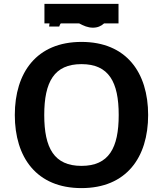

<svg xmlns="http://www.w3.org/2000/svg" viewBox="-20 -951 836 985"><path d="M398 -622C538 -622 589 -531 589 -361C589 -191 538 -100 398 -100C258 -100 207 -191 207 -361C207 -531 258 -622 398 -622ZM392 -831V-827ZM740 -361C740 -579 628 -736 398 -736C168 -736 56 -579 56 -361C56 -143 168 14 398 14C628 14 740 -143 740 -361ZM588 -931H208V-831H234C233 -826 233 -820 232 -815H284C286 -821 288 -827 292 -831H386C409 -819 430 -809 457 -809C480 -809 499 -817 514 -831H588Z"/></svg>

Font: Perun
Style: Bold
Weight: 700
Foundry: Copyright (c) Stefan Peev, Context Ltd, 2016
Version: Version 1.089